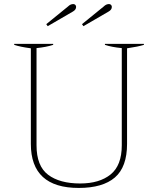

<svg xmlns="http://www.w3.org/2000/svg" viewBox="-20 -916 779 946"><path d="M208 -797 315 -884Q327 -896 341 -896Q347 -896 351 -892Q355 -888 355 -882Q355 -868 339 -859L215 -787ZM384 -797 491 -884Q503 -896 517 -896Q523 -896 527 -892Q531 -888 531 -882Q531 -868 515 -859L391 -787ZM132 -207V-678Q79 -685 50 -695V-700H242V-695Q209 -684 160 -679V-200Q160 -98 217 -55Q274 -12 375 -12Q470 -12 525 -56.5Q580 -101 580 -200V-679Q529 -684 497 -695V-700H689V-695Q661 -686 606 -678V-207Q606 -93 546 -41.5Q486 10 368 10Q132 10 132 -207Z"/></svg>

Font: Trirong Thin
Style: Regular
Weight: 250
Designer: Katatrad Team
Foundry: CadsonDemak
Version: Version 1.001